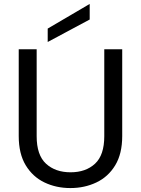

<svg xmlns="http://www.w3.org/2000/svg" viewBox="-20 -947 715 974"><path d="M75 -697H166V-256Q166 -160 213.5 -116.5Q261 -73 338 -73Q415 -73 462 -116.5Q509 -160 509 -256V-697H600V-257Q600 -167 564.5 -108.5Q529 -50 469 -21.5Q409 7 337 7Q265 7 205.5 -21.5Q146 -50 110.5 -108.5Q75 -167 75 -257ZM435 -927V-848L222 -734V-802Z"/></svg>

Font: Poppins
Style: Regular
Weight: 400
Designer: Ninad Kale (Devanagari), Jonny Pinhorn (Latin)
Version: Version 5.002